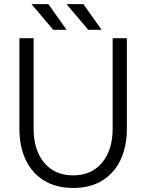

<svg xmlns="http://www.w3.org/2000/svg" viewBox="-20 -909 714 937"><path d="M144 -722.7V-281.2Q144 -177.7 195.3 -115.5Q246.6 -53.2 336.9 -53.2Q427.2 -53.2 478.5 -115.5Q529.8 -177.7 529.8 -281.2V-722.7H599.1V-281.2Q599.1 -193.4 568.1 -128.4Q537.1 -63.5 478.5 -27.6Q419.9 8.3 336.9 8.3Q254.4 8.3 195.6 -27.6Q136.7 -63.5 105.7 -128.4Q74.7 -193.4 74.7 -281.2V-722.7ZM239.7 -763.7 133.8 -888.7H216.3L304.7 -763.7ZM410.6 -763.7 304.7 -888.7H387.2L475.6 -763.7Z"/></svg>

Font: Giphurs Light
Style: Regular
Weight: 300
Version: Version 0.920; ttfautohint (v1.8.4.7-5d5b)